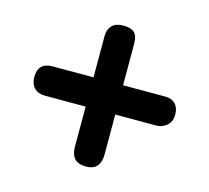

<svg xmlns="http://www.w3.org/2000/svg" viewBox="-95 -710 801 737"><g transform="rotate(-30 305.0 -341.0)"><path d="M108.5 -142.5Q66.5 -184.5 110.5 -229L422 -540.5Q440.5 -559 462 -559.2Q483.5 -559.5 504.5 -538.5Q526 -517 526.5 -498.2Q527 -479.5 505 -457.5L193 -145Q173 -125 151.2 -123.2Q129.5 -121.5 108.5 -142.5ZM505.5 -143Q485.5 -123 461.8 -125Q438 -127 422 -143L108.5 -456.5Q89.5 -475.5 89.8 -497.5Q90 -519.5 109.5 -539Q150 -579.5 190.5 -539L507.5 -222Q525.5 -204 525 -183Q524.5 -162 505.5 -143Z"/></g></svg>

Font: Fraunces SuperSoft 9pt
Style: Regular
Weight: 900
Version: Version 1.000;[b76b70a41]